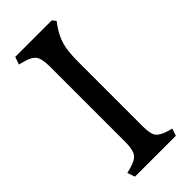

<svg xmlns="http://www.w3.org/2000/svg" viewBox="-230 -766 814 814"><g transform="rotate(-45 176.5 -359.0)"><path d="M52 0 40 -34 63 -40Q101 -50 114 -68.5Q127 -87 127 -133V-585Q127 -632 114 -650Q101 -668 63 -678L40 -684L52 -718H271L284 -702L271 -684Q247 -650 236.5 -614Q226 -578 226 -517V-126Q226 -82 238.5 -65.5Q251 -49 287 -38L308 -32L297 0Z"/></g></svg>

Font: Gabriela
Style: Regular
Weight: 400
Designer: Eduardo Rodriguez Tunni
Foundry: Eduardo Rodriguez Tunni
Version: Version 2.001;gftools[0.9.26]